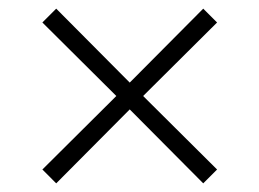

<svg xmlns="http://www.w3.org/2000/svg" viewBox="-20 -473 600 444"><path d="M110 -49 78 -81 249 -251 78 -421 110 -453 280 -282 450 -453 482 -421 311 -251 482 -81 450 -49 280 -220Z"/></svg>

Font: Cairo Play Light
Style: Regular
Weight: 300
Version: Version 3.119